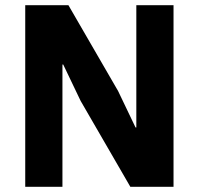

<svg xmlns="http://www.w3.org/2000/svg" viewBox="-20 -718 764 738"><path d="M481 0 290 -330 223 -470H220V-324V0H77V-698H243L434 -368L501 -228H504V-374V-698H647V0Z"/></svg>

Font: IBM Plex Sans
Style: Bold
Weight: 700
Designer: Mike Abbink, Paul van der Laan, Pieter van Rosmalen
Foundry: Bold Monday
Version: Version 3.201